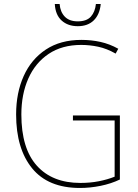

<svg xmlns="http://www.w3.org/2000/svg" viewBox="-20 -974 687 953"><path d="M342 -401H575V-83Q531 -62 479 -51.5Q427 -41 377 -41Q219 -41 139.5 -138.5Q60 -236 60 -406Q60 -513 97.5 -596.5Q135 -680 207.5 -728Q280 -776 384 -776Q433 -776 478.5 -766Q524 -756 567 -732L554 -708Q510 -733 467.5 -742Q425 -751 383 -751Q288 -751 221.5 -706.5Q155 -662 120.5 -584Q86 -506 86 -406Q86 -237 163 -151.5Q240 -66 379 -66Q428 -66 471 -74.5Q514 -83 549 -97V-376H342ZM480 -954Q475 -902 445.5 -873Q416 -844 366 -844Q317 -844 286 -872Q255 -900 252 -954H276Q279 -915 301.5 -891.5Q324 -868 366 -868Q410 -868 431 -891.5Q452 -915 456 -954Z"/></svg>

Font: Noto Sans Tamil UI SemiCondensed Thin
Style: Regular
Weight: 100
Width: 4
Designer: Jelle Bosma - Monotype Design Team
Foundry: Monotype Imaging Inc.
Version: Version 2.004; ttfautohint (v1.8.4.7-5d5b)